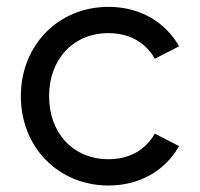

<svg xmlns="http://www.w3.org/2000/svg" viewBox="-20 -538 595 571"><path d="M302.7 13.7C396 13.7 471.2 -30.8 512.7 -103.5L440.4 -140.6C413.1 -92.3 365.2 -64.5 302.7 -64.5C198.2 -64.5 126 -141.6 126 -252C126 -362.3 198.2 -439.5 302.7 -439.5C365.2 -439.5 413.1 -411.6 440.4 -363.3L512.7 -400.4C471.2 -473.1 396 -517.6 302.7 -517.6C153.3 -517.6 42 -403.3 42 -252C42 -100.6 153.3 13.7 302.7 13.7Z"/></svg>

Font: Wanted Sans
Style: Regular
Weight: 400
Designer: Original Design by Kil Hyung-jin and Kang Hanbin, Wanted Lab, Inc; Hangeul from Source Han Sans by Jang Soo-young and Ka
Foundry: Wanted Lab, Inc.
Version: Version 1.001;Glyphs 3.2 (3227)